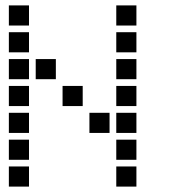

<svg xmlns="http://www.w3.org/2000/svg" viewBox="-20 -708 640 715"><path d="M14 -688Q13 -688 13 -688Q13 -688 13 -687V-614Q13 -613 13 -613Q13 -613 14 -613H87Q88 -613 88 -613Q88 -613 88 -614V-687Q88 -688 88 -688Q88 -688 87 -688ZM414 -688Q413 -688 413 -688Q413 -688 413 -687V-614Q413 -613 413 -613Q413 -613 414 -613H487Q488 -613 488 -613Q488 -613 488 -614V-687Q488 -688 488 -688Q488 -688 487 -688ZM14 -588Q13 -588 13 -588Q13 -588 13 -587V-514Q13 -513 13 -513Q13 -513 14 -513H87Q88 -513 88 -513Q88 -513 88 -514V-587Q88 -588 88 -588Q88 -588 87 -588ZM414 -588Q413 -588 413 -588Q413 -588 413 -587V-514Q413 -513 413 -513Q413 -513 414 -513H487Q488 -513 488 -513Q488 -513 488 -514V-587Q488 -588 488 -588Q488 -588 487 -588ZM14 -488Q13 -488 13 -488Q13 -488 13 -487V-414Q13 -413 13 -413Q13 -413 14 -413H87Q88 -413 88 -413Q88 -413 88 -414V-487Q88 -488 88 -488Q88 -488 87 -488ZM114 -488Q113 -488 113 -488Q113 -488 113 -487V-414Q113 -413 113 -413Q113 -413 114 -413H187Q188 -413 188 -413Q188 -413 188 -414V-487Q188 -488 188 -488Q188 -488 187 -488ZM414 -488Q413 -488 413 -488Q413 -488 413 -487V-414Q413 -413 413 -413Q413 -413 414 -413H487Q488 -413 488 -413Q488 -413 488 -414V-487Q488 -488 488 -488Q488 -488 487 -488ZM14 -388Q13 -388 13 -388Q13 -388 13 -387V-314Q13 -313 13 -313Q13 -313 14 -313H87Q88 -313 88 -313Q88 -313 88 -314V-387Q88 -388 88 -388Q88 -388 87 -388ZM214 -388Q213 -388 213 -388Q213 -388 213 -387V-314Q213 -313 213 -313Q213 -313 214 -313H287Q288 -313 288 -313Q288 -313 288 -314V-387Q288 -388 288 -388Q288 -388 287 -388ZM414 -388Q413 -388 413 -388Q413 -388 413 -387V-314Q413 -313 413 -313Q413 -313 414 -313H487Q488 -313 488 -313Q488 -313 488 -314V-387Q488 -388 488 -388Q488 -388 487 -388ZM14 -288Q13 -288 13 -288Q13 -288 13 -287V-214Q13 -213 13 -213Q13 -213 14 -213H87Q88 -213 88 -213Q88 -213 88 -214V-287Q88 -288 88 -288Q88 -288 87 -288ZM314 -288Q313 -288 313 -288Q313 -288 313 -287V-214Q313 -213 313 -213Q313 -213 314 -213H387Q388 -213 388 -213Q388 -213 388 -214V-287Q388 -288 388 -288Q388 -288 387 -288ZM414 -288Q413 -288 413 -288Q413 -288 413 -287V-214Q413 -213 413 -213Q413 -213 414 -213H487Q488 -213 488 -213Q488 -213 488 -214V-287Q488 -288 488 -288Q488 -288 487 -288ZM14 -188Q13 -188 13 -188Q13 -188 13 -187V-114Q13 -113 13 -113Q13 -113 14 -113H87Q88 -113 88 -113Q88 -113 88 -114V-187Q88 -188 88 -188Q88 -188 87 -188ZM414 -188Q413 -188 413 -188Q413 -188 413 -187V-114Q413 -113 413 -113Q413 -113 414 -113H487Q488 -113 488 -113Q488 -113 488 -114V-187Q488 -188 488 -188Q488 -188 487 -188ZM14 -88Q13 -88 13 -88Q13 -88 13 -87V-14Q13 -13 13 -13Q13 -13 14 -13H87Q88 -13 88 -13Q88 -13 88 -14V-87Q88 -88 88 -88Q88 -88 87 -88ZM414 -88Q413 -88 413 -88Q413 -88 413 -87V-14Q413 -13 413 -13Q413 -13 414 -13H487Q488 -13 488 -13Q488 -13 488 -14V-87Q488 -88 488 -88Q488 -88 487 -88Z"/></svg>

Font: Doto
Style: Bold
Weight: 700
Monospace: yes
Version: Version 1.000